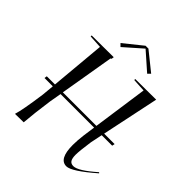

<svg xmlns="http://www.w3.org/2000/svg" viewBox="-192 -817 947 947"><g transform="rotate(45 281.0 -343.5)"><path d="M279 -692H299L396 -614L382 -600L289 -682L196 -600L182 -614ZM428 -529 359 -533V-540L504 -541L441 -241H514L511 -227H438L425 -164Q415 -94 415 -68Q415 -43 422.5 -31.5Q430 -20 447 -20Q480 -20 558 -89L562 -85Q459 5 423 5Q371 5 371 -92Q371 -123 376 -163L385 -227H151L140 -164Q126 -65 121 0L61 1Q74 -40 91 -163L97 -227H39L41 -241H98L124 -529L55 -533V-540L208 -541L206 -528L201 -525L153 -241H387Z"/></g></svg>

Font: Kleymissky
Style: Regular
Weight: 500
Italic angle: -8°
Designer: gluk
Foundry: gluk
Version: Version 0.283